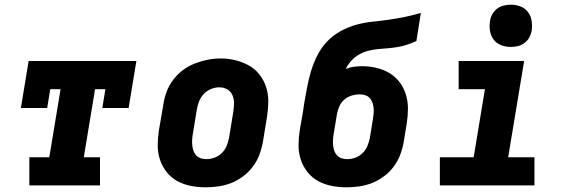

<svg xmlns="http://www.w3.org/2000/svg" viewBox="-20 -790 2440 818"><path d="M105 0V-120H190L238 -410H194L181 -330H69L102 -530H561L528 -330H416L429 -410H385L337 -120H406V0Z M856 8Q824 8 793 2Q762 -4 735.5 -18.5Q709 -33 690 -57Q671 -81 661.5 -110Q652 -139 652 -171Q652 -203 657 -235L676 -345Q680 -373 690 -399.5Q700 -426 717.5 -449.5Q735 -473 759 -491Q783 -509 810 -519.5Q837 -530 864.5 -535.5Q892 -541 920 -541Q952 -541 982.5 -533.5Q1013 -526 1039.5 -511.5Q1066 -497 1085 -473Q1104 -449 1113.5 -420Q1123 -391 1123 -359Q1123 -327 1118 -295L1100 -185Q1095 -157 1085 -130.5Q1075 -104 1057.5 -80.5Q1040 -57 1016 -39Q992 -21 965.5 -10.5Q939 0 911 4Q883 8 856 8ZM859 -112Q877 -112 894.5 -118.5Q912 -125 925.5 -138.5Q939 -152 946 -169.5Q953 -187 956 -204L974 -314Q977 -333 977 -351Q977 -369 970 -385Q963 -401 948 -409.5Q933 -418 914 -418Q897 -418 879.5 -411Q862 -404 849 -390.5Q836 -377 829 -360Q822 -343 819 -326L801 -216Q799 -204 798.5 -191.5Q798 -179 799.5 -167.5Q801 -156 805 -145.5Q809 -135 817 -127Q825 -119 836 -115.5Q847 -112 859 -112Z M1456 8Q1424 8 1393 2Q1362 -4 1335.5 -18.5Q1309 -33 1290 -57Q1271 -81 1261.5 -110Q1252 -139 1252 -171Q1252 -203 1257 -235L1271 -315Q1272 -324 1273.5 -332.5Q1275 -341 1276 -350Q1282 -384 1288.5 -418.5Q1295 -453 1305 -486.5Q1315 -520 1331.5 -553Q1348 -586 1373 -612.5Q1398 -639 1430.5 -657Q1463 -675 1497.5 -684.5Q1532 -694 1566.5 -697.5Q1601 -701 1636 -706Q1671 -711 1705.5 -718Q1740 -725 1773 -735L1754 -615Q1734 -606 1714 -599.5Q1694 -593 1673.5 -589.5Q1653 -586 1632.5 -584.5Q1612 -583 1591.5 -581Q1571 -579 1550.5 -574Q1530 -569 1511 -558.5Q1492 -548 1477 -531.5Q1462 -515 1453 -496Q1469 -503 1487 -505.5Q1505 -508 1522 -508Q1553 -508 1583 -501Q1613 -494 1638.5 -479Q1664 -464 1682 -440.5Q1700 -417 1709 -388Q1718 -359 1718 -327.5Q1718 -296 1713 -265L1700 -185Q1695 -157 1685 -130.5Q1675 -104 1657.5 -80.5Q1640 -57 1616 -39Q1592 -21 1565.5 -10.5Q1539 0 1511 4Q1483 8 1456 8ZM1459 -112Q1477 -112 1494.5 -118.5Q1512 -125 1525.5 -138.5Q1539 -152 1546 -169.5Q1553 -187 1556 -204L1569 -284Q1571 -296 1572 -308.5Q1573 -321 1571.5 -332.5Q1570 -344 1566 -354.5Q1562 -365 1554.5 -373Q1547 -381 1535.5 -384.5Q1524 -388 1512 -388Q1495 -388 1478.5 -383Q1462 -378 1448 -366.5Q1434 -355 1426.5 -338.5Q1419 -322 1416 -306L1401 -216Q1399 -204 1398.5 -191.5Q1398 -179 1399.5 -167.5Q1401 -156 1405 -145.5Q1409 -135 1417 -127Q1425 -119 1436 -115.5Q1447 -112 1459 -112Z M1854 0V-120H1998L2046 -410H1934V-530H2213L2145 -120H2257V0ZM2156 -590Q2135 -590 2115 -597.5Q2095 -605 2083 -621.5Q2071 -638 2067.5 -659Q2064 -680 2068 -702Q2070 -717 2078 -730.5Q2086 -744 2098.5 -753.5Q2111 -763 2126.5 -766.5Q2142 -770 2156 -770Q2178 -770 2197.5 -762.5Q2217 -755 2229.5 -738.5Q2242 -722 2245 -701Q2248 -680 2245 -658Q2242 -643 2234.5 -629.5Q2227 -616 2214 -606.5Q2201 -597 2186 -593.5Q2171 -590 2156 -590Z"/></svg>

Font: Iosevka Curly Slab HvExObl
Style: Regular
Weight: 900
Width: 7
Italic angle: -9°
Monospace: yes
Designer: Belleve Invis
Foundry: Belleve Invis
Version: Version 11.1.0; ttfautohint (v1.8.3)